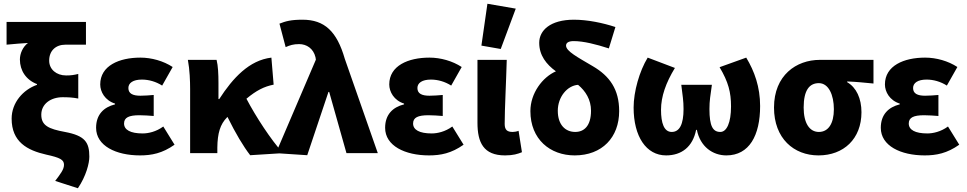

<svg xmlns="http://www.w3.org/2000/svg" viewBox="-20 -816 5151 1023"><path d="M395 187C439 122 456 54 456 19C456 -58 433 -93 326 -113C239 -129 200 -147 200 -205C200 -262 250 -298 314 -298C342 -298 366 -297 397 -291V-422C372 -416 358 -414 332 -414C281 -414 242 -446 242 -493C242 -545 276 -578 329 -578H438V-699H15V-578C69 -583 93 -585 129 -587C101 -566 86 -530 86 -499C86 -440 119 -390 177 -368V-364C103 -338 42 -269 42 -184C42 -60 125 -15 227 8C300 24 321 35 321 62C321 87 302 111 274 148Z M726 12C788 12 845 1 910 -45L850 -142C812 -114 770 -105 740 -105C675 -105 641 -124 641 -158C641 -190 667 -202 723 -202C747 -202 774 -200 799 -198V-310C776 -308 749 -306 728 -306C688 -306 664 -317 664 -347C664 -374 689 -392 736 -392C773 -392 811 -381 844 -360L900 -459C851 -491 788 -509 728 -509C615 -509 514 -466 514 -366C514 -327 539 -281 593 -264V-260C533 -245 492 -206 492 -135C492 -39 598 12 726 12Z M993 0H1138V-30C1139 -106 1153 -154 1190 -191L1192 -193C1236 -104 1276 -37 1313 11L1488 0C1423 -72 1344 -193 1293 -290C1346 -334 1387 -355 1438 -365L1426 -509C1308 -495 1221 -401 1148 -288H1144V-374C1144 -421 1142 -465 1134 -497H981C991 -444 993 -382 993 -342Z M1617 11 1730 -326H1734L1826 0H1993L1817 -503C1775 -649 1709 -711 1592 -711C1530 -711 1502 -703 1469 -690L1502 -565C1525 -575 1543 -581 1574 -581C1613 -581 1650 -558 1661 -511L1663 -498L1450 0Z M2266 12C2328 12 2385 1 2450 -45L2390 -142C2352 -114 2310 -105 2280 -105C2215 -105 2181 -124 2181 -158C2181 -190 2207 -202 2263 -202C2287 -202 2314 -200 2339 -198V-310C2316 -308 2289 -306 2268 -306C2228 -306 2204 -317 2204 -347C2204 -374 2229 -392 2276 -392C2313 -392 2351 -381 2384 -360L2440 -459C2391 -491 2328 -509 2268 -509C2155 -509 2054 -466 2054 -366C2054 -327 2079 -281 2133 -264V-260C2073 -245 2032 -206 2032 -135C2032 -39 2138 12 2266 12Z M2671 12C2715 12 2739 4 2761 -5L2743 -119C2733 -115 2720 -113 2712 -113C2683 -113 2669 -123 2669 -156C2669 -235 2677 -383 2680 -497H2524V-162C2524 -57 2556 12 2671 12ZM2648 -555 2728 -770 2577 -796 2545 -573Z M3042 12C3188 12 3279 -84 3279 -224C3279 -340 3228 -411 3139 -463C3058 -511 2996 -543 2996 -573C2996 -588 3009 -597 3037 -597C3089 -597 3156 -580 3224 -558L3259 -672C3192 -694 3111 -711 3038 -711C2912 -711 2853 -654 2853 -588C2853 -521 2891 -473 2942 -436C2871 -405 2806 -320 2806 -224C2806 -74 2911 12 3042 12ZM2952 -226C2952 -299 3002 -360 3060 -364C3100 -331 3129 -285 3129 -226C3129 -145 3092 -113 3045 -113C2993 -113 2952 -150 2952 -226Z M3529 12C3612 12 3671 -34 3689 -124H3693C3711 -34 3778 12 3850 12C3972 12 4030 -94 4030 -251C4030 -353 4000 -436 3956 -509L3814 -458C3861 -379 3875 -324 3875 -249C3875 -162 3852 -113 3818 -113C3778 -113 3760 -144 3760 -235C3760 -280 3765 -306 3773 -364H3610C3617 -306 3622 -280 3622 -235C3622 -154 3601 -113 3559 -113C3518 -113 3502 -160 3502 -231C3502 -302 3528 -375 3576 -454L3431 -509C3387 -437 3356 -328 3356 -243C3356 -89 3423 12 3529 12Z M4341 12C4475 12 4570 -76 4570 -218C4570 -291 4543 -350 4494 -378V-382C4546 -380 4580 -376 4634 -371V-497H4348C4223 -497 4104 -415 4104 -243C4104 -78 4210 12 4341 12ZM4343 -113C4293 -113 4262 -160 4262 -243C4262 -336 4293 -373 4343 -373C4395 -373 4423 -310 4423 -234C4423 -157 4393 -113 4343 -113Z M4907 12C4969 12 5026 1 5091 -45L5031 -142C4993 -114 4951 -105 4921 -105C4856 -105 4822 -124 4822 -158C4822 -190 4848 -202 4904 -202C4928 -202 4955 -200 4980 -198V-310C4957 -308 4930 -306 4909 -306C4869 -306 4845 -317 4845 -347C4845 -374 4870 -392 4917 -392C4954 -392 4992 -381 5025 -360L5081 -459C5032 -491 4969 -509 4909 -509C4796 -509 4695 -466 4695 -366C4695 -327 4720 -281 4774 -264V-260C4714 -245 4673 -206 4673 -135C4673 -39 4779 12 4907 12Z"/></svg>

Font: Source Sans Pro
Style: Bold
Weight: 700
Designer: Paul D. Hunt
Foundry: Adobe Systems Incorporated
Version: Version 3.006;hotconv 1.0.111;makeotfexe 2.5.65597